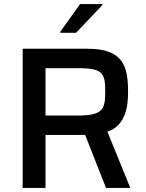

<svg xmlns="http://www.w3.org/2000/svg" viewBox="-20 -929 720 949"><path d="M356 -767 486 -904V-909H376L278 -772V-767ZM504 0H624L511 -278C603 -309 613 -407 613 -475C613 -601 589 -688 414 -688H92V0H205V-262H401ZM366 -358H205V-592H370C493 -592 500 -562 500 -475C500 -391 490 -358 366 -358Z"/></svg>

Font: Saira UNSAM Medium
Style: Regular
Weight: 500
Designer: Hector Gatti with collaboration of the Omnibus-Type team
Foundry: Omnibus-Type
Version: Version 0.072;PS 000.072;hotconv 1.0.88;makeotf.lib2.5.64775